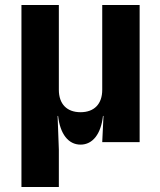

<svg xmlns="http://www.w3.org/2000/svg" viewBox="-20 -570 640 770"><path d="M390 -210C390 -153 358 -120 303 -120C248 -120 216 -153 216 -210V-550H66V180H216V30L211 -105H213C221 -33 254 10 303 10C352 10 385 -33 393 -105H395L390 0H540V-550H390Z"/></svg>

Font: Tekne LDO ExtraBold
Style: Regular
Weight: 800
Monospace: yes
Designer: Alessio Laiso, Mario Rullo, Paolo Rosset
Foundry: Alessio Laiso
Version: Version 1.000;hotconv 1.0.109;makeotfexe 2.5.65596